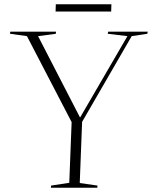

<svg xmlns="http://www.w3.org/2000/svg" viewBox="-20 -878 711 898"><path d="M354 -329H355L576 -709L484 -720L486 -730H671L669 -720L596 -709L364 -308L353 -22L436 -10L435 0H218L219 -10L304 -23L315 -307L106 -709L27 -720L28 -730H242L241 -720L158 -709ZM241 -858H501L500 -824H240Z"/></svg>

Font: Literata 72pt ExtraLight
Style: Italic
Weight: 200
Italic angle: -2°
Designer: Latin by Veronika Burian and Jose Scaglione. Greek by Irene Vlachou. Cyrillic by Vera Evstafieva
Foundry: TypeTogether
Version: Version 3.002